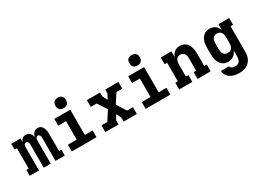

<svg xmlns="http://www.w3.org/2000/svg" viewBox="-31 -1617 3661 2702"><g transform="rotate(-30 1800.0 -266.0)"><path d="M15 0V-95H53V-425H15V-520H166V-460Q171 -474 179 -487Q187 -500 198.5 -509.5Q210 -519 224.5 -523.5Q239 -528 254 -528Q272 -528 289 -521.5Q306 -515 318.5 -502Q331 -489 338.5 -472.5Q346 -456 350 -438Q354 -456 361.5 -472Q369 -488 381 -501Q393 -514 410 -521Q427 -528 445 -528Q462 -528 478.5 -522Q495 -516 507.5 -503.5Q520 -491 527.5 -475Q535 -459 539.5 -442.5Q544 -426 545.5 -408.5Q547 -391 547 -374V-95H585V0H434V-374Q434 -384 432.5 -394Q431 -404 426.5 -413Q422 -422 413.5 -427.5Q405 -433 395 -433Q385 -433 376.5 -427.5Q368 -422 364 -413Q360 -404 358.5 -394Q357 -384 357 -374V0H243V-374Q243 -384 241.5 -394Q240 -404 236 -413Q232 -422 223.5 -427.5Q215 -433 205 -433Q195 -433 186.5 -427.5Q178 -422 173.5 -413Q169 -404 167.5 -394Q166 -384 166 -374V0Z M699 0V-110H842V-410H715V-520H974V-110H1101V0ZM906 -585Q889 -585 872 -590Q855 -595 843 -607Q831 -619 826 -636Q821 -653 821 -670Q821 -687 826 -704Q831 -721 843 -733Q855 -745 872 -750Q889 -755 906 -755Q923 -755 940 -750Q957 -745 969 -733Q981 -721 986 -704Q991 -687 991 -670Q991 -653 986 -636Q981 -619 969 -607Q957 -595 940 -590Q923 -585 906 -585Z M1244 0V-110H1339L1436 -260L1339 -410H1244V-520H1458V-456L1500 -377L1542 -456V-520H1756V-410H1661L1564 -260L1661 -110H1756V0H1542V-64L1500 -143L1458 -64V0Z M1899 0V-110H2042V-410H1915V-520H2174V-110H2301V0ZM2106 -585Q2089 -585 2072 -590Q2055 -595 2043 -607Q2031 -619 2026 -636Q2021 -653 2021 -670Q2021 -687 2026 -704Q2031 -721 2043 -733Q2055 -745 2072 -750Q2089 -755 2106 -755Q2123 -755 2140 -750Q2157 -745 2169 -733Q2181 -721 2186 -704Q2191 -687 2191 -670Q2191 -653 2186 -636Q2181 -619 2169 -607Q2157 -595 2140 -590Q2123 -585 2106 -585Z M2444 0V-110H2485V-410H2444V-520H2617V-426Q2625 -448 2638 -467.5Q2651 -487 2669.5 -501Q2688 -515 2711 -521.5Q2734 -528 2757 -528Q2782 -528 2807 -520Q2832 -512 2851 -495.5Q2870 -479 2882.5 -456.5Q2895 -434 2902.5 -410Q2910 -386 2912.5 -360.5Q2915 -335 2915 -310V-110H2956V0H2742V-110H2783V-310Q2783 -329 2779.5 -348.5Q2776 -368 2765.5 -384Q2755 -400 2737 -409Q2719 -418 2700 -418Q2681 -418 2663 -409Q2645 -400 2634.5 -384Q2624 -368 2620.5 -348.5Q2617 -329 2617 -310V-110H2658V0Z M3298 223Q3273 223 3248.5 220.5Q3224 218 3200.5 210.5Q3177 203 3155.5 190Q3134 177 3118 158.5Q3102 140 3093 116.5Q3084 93 3083 68H3215Q3216 81 3225.5 90.5Q3235 100 3247 105Q3259 110 3272 111.5Q3285 113 3298 113Q3317 113 3335 104.5Q3353 96 3364 79.5Q3375 63 3379 43.5Q3383 24 3383 5V-95Q3375 -73 3361 -53Q3347 -33 3328 -19Q3309 -5 3286 1.5Q3263 8 3239 8Q3213 8 3188 0.5Q3163 -7 3143.5 -23.5Q3124 -40 3111 -62Q3098 -84 3090 -108.5Q3082 -133 3079.5 -158.5Q3077 -184 3077 -210V-310Q3077 -336 3079.5 -361.5Q3082 -387 3090 -411.5Q3098 -436 3111 -458Q3124 -480 3143.5 -496.5Q3163 -513 3188 -520.5Q3213 -528 3239 -528Q3263 -528 3286 -521.5Q3309 -515 3328 -501Q3347 -487 3361 -467Q3375 -447 3383 -425V-520H3556V-410H3515V5Q3515 34 3510 63Q3505 92 3492 118Q3479 144 3458 165Q3437 186 3411 199.5Q3385 213 3356 218Q3327 223 3298 223ZM3296 -102Q3316 -102 3334 -110.5Q3352 -119 3363.5 -135Q3375 -151 3379 -170.5Q3383 -190 3383 -210V-310Q3383 -330 3379 -349.5Q3375 -369 3363.5 -385Q3352 -401 3334 -409.5Q3316 -418 3296 -418Q3276 -418 3258 -409.5Q3240 -401 3228.5 -385Q3217 -369 3213 -349.5Q3209 -330 3209 -310V-210Q3209 -190 3213 -170.5Q3217 -151 3228.5 -135Q3240 -119 3258 -110.5Q3276 -102 3296 -102Z"/></g></svg>

Font: Iosevka HT Extrabold Extended
Style: Regular
Weight: 800
Width: 7
Monospace: yes
Designer: Belleve Invis
Foundry: Belleve Invis
Version: Version 32.3.0; ttfautohint (v1.8.4)